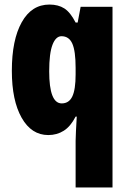

<svg xmlns="http://www.w3.org/2000/svg" viewBox="-20 -583 564 843"><path d="M312 35Q312 19 313.5 -7.5Q315 -34 317 -71H312Q290 -28 260 -9Q230 10 192 10Q118 10 75 -66Q32 -142 32 -272Q32 -408 75.5 -485.5Q119 -563 197 -563Q236 -563 262.5 -546Q289 -529 312 -484H321L334 -553H474V240H312ZM251 -129Q283 -129 297.5 -159.5Q312 -190 312 -256V-285Q312 -359 297.5 -391.5Q283 -424 250 -424Q225 -424 210.5 -386.5Q196 -349 196 -270Q196 -129 251 -129Z"/></svg>

Font: Noto Sans Thai Looped ExtraCondensed Black
Style: Regular
Weight: 900
Width: 2
Designer: Sasikarn Vongin, Ben Mitchell
Foundry: The Fontpad Ltd
Version: Version 1.001; ttfautohint (v1.8.4.7-5d5b)